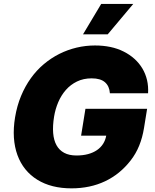

<svg xmlns="http://www.w3.org/2000/svg" viewBox="-20 -975 813 1004"><path d="M58.9 -362.2Q68.9 -422.2 90.2 -473.4Q111.5 -524.5 141.5 -566.2Q171.5 -608 209.3 -639.7Q247.2 -671.5 290.3 -693.2Q333.5 -714.8 380.5 -726Q427.6 -737.2 476.6 -737.2Q519.5 -737.2 557 -729.4Q594.5 -721.6 626.8 -705.3Q658.7 -689.3 683.4 -666.9Q708.1 -644.5 724.6 -616.8Q741.1 -589.1 748.8 -556.5Q756.4 -523.8 754.3 -487.2H554.7Q552.2 -524.5 528.9 -544.9Q505.7 -565.3 459.5 -565.3Q416.2 -565.3 382.5 -548.8Q348.7 -532.3 324.4 -504.6Q300.1 -476.9 284.6 -440.7Q269.2 -404.5 262.8 -365.1Q255 -317.1 258 -279.5Q261 -241.8 275.4 -215.7Q289.8 -189.6 315.7 -175.8Q341.6 -161.9 380 -161.9Q413.7 -161.9 440.5 -169.2Q467.3 -176.5 487 -190Q506.7 -203.5 519 -222.7Q531.2 -241.8 535.5 -265.6H404.1L426.8 -406.2H749.3L733 -305.4Q724.8 -255 707.7 -213.1Q690.7 -171.2 663 -135.7Q607.6 -64.3 529.5 -27.2Q451.3 9.9 353.7 9.9Q247.9 9.9 175.1 -35.2Q138.8 -57.5 112.6 -90Q86.3 -122.5 71.2 -164.1Q56.1 -205.6 52.7 -255.3Q49.4 -305 58.9 -362.2ZM414.1 -795.5 509.2 -954.5H676.8L543.3 -795.5Z"/></svg>

Font: Inter P Black
Style: Italic
Weight: 900
Italic angle: -9.40001°
Designer: Rasmus Andersson
Foundry: rsms
Version: Version 3.018;git-588b23468